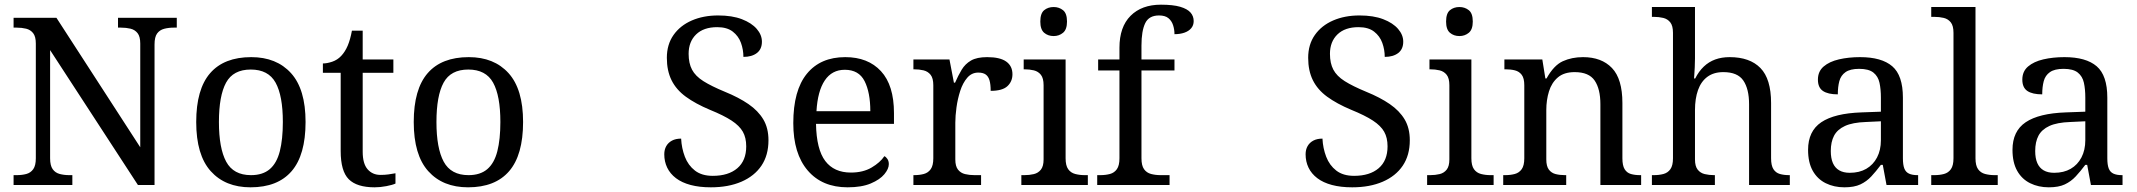

<svg xmlns="http://www.w3.org/2000/svg" viewBox="-20 -790 9128 820"><path d="M38 0V-42H51Q74 -42 92.5 -47Q111 -52 122 -67.5Q133 -83 133 -114V-604Q133 -634 121.5 -648.5Q110 -663 91.5 -667.5Q73 -672 51 -672H38V-714H221L579 -161V-604Q579 -634 567.5 -648.5Q556 -663 537.5 -667.5Q519 -672 497 -672H484V-714H735V-672H722Q700 -672 681 -667Q662 -662 651 -647Q640 -632 640 -600V0H569L194 -576V-114Q194 -83 205 -67.5Q216 -52 235 -47Q254 -42 276 -42H289V0Z M1050 10Q942 10 880 -59Q818 -128 818 -269Q818 -409 877.5 -477.5Q937 -546 1053 -546Q1161 -546 1223 -477.5Q1285 -409 1285 -269Q1285 -128 1225.5 -59Q1166 10 1050 10ZM1052 -42Q1102 -42 1132 -67.5Q1162 -93 1175 -144Q1188 -195 1188 -269Q1188 -381 1157 -437Q1126 -493 1051 -493Q976 -493 945.5 -437Q915 -381 915 -269Q915 -157 946 -99.5Q977 -42 1052 -42Z M1580 10Q1504 10 1469.5 -24.5Q1435 -59 1435 -145V-479H1359V-519Q1377 -519 1399 -526.5Q1421 -534 1437 -551Q1454 -569 1465 -595Q1476 -621 1483 -659H1529V-536H1660V-479H1529V-142Q1529 -91 1550 -67Q1571 -43 1605 -43Q1623 -43 1638 -45Q1653 -47 1669 -50V-6Q1656 0 1630 5Q1604 10 1580 10Z M1979 10Q1871 10 1809 -59Q1747 -128 1747 -269Q1747 -409 1806.5 -477.5Q1866 -546 1982 -546Q2090 -546 2152 -477.5Q2214 -409 2214 -269Q2214 -128 2154.5 -59Q2095 10 1979 10ZM1981 -42Q2031 -42 2061 -67.5Q2091 -93 2104 -144Q2117 -195 2117 -269Q2117 -381 2086 -437Q2055 -493 1980 -493Q1905 -493 1874.5 -437Q1844 -381 1844 -269Q1844 -157 1875 -99.5Q1906 -42 1981 -42Z M3016 10Q2967 10 2929.5 0Q2892 -10 2867 -29Q2842 -48 2829.5 -74Q2817 -100 2817 -131Q2817 -151 2825.5 -166Q2834 -181 2850 -189.5Q2866 -198 2889 -198Q2891 -157 2905 -120.5Q2919 -84 2948 -61.5Q2977 -39 3024 -39Q3091 -39 3129 -71.5Q3167 -104 3167 -165Q3167 -202 3152.5 -227.5Q3138 -253 3104.5 -275Q3071 -297 3012 -321Q2950 -347 2909 -377Q2868 -407 2848 -447.5Q2828 -488 2828 -543Q2828 -600 2856.5 -640.5Q2885 -681 2934.5 -702.5Q2984 -724 3047 -724Q3107 -724 3148.5 -708Q3190 -692 3212 -666.5Q3234 -641 3234 -612Q3234 -580 3212.5 -563.5Q3191 -547 3155 -547Q3155 -578 3144.5 -607Q3134 -636 3109.5 -655Q3085 -674 3043 -674Q2985 -674 2953 -643Q2921 -612 2921 -560Q2921 -520 2935.5 -492.5Q2950 -465 2984 -443.5Q3018 -422 3076 -398Q3135 -374 3176.5 -345.5Q3218 -317 3240 -280Q3262 -243 3262 -191Q3262 -127 3232 -82.5Q3202 -38 3146.5 -14Q3091 10 3016 10Z M3600 10Q3491 10 3429.5 -62Q3368 -134 3368 -264Q3368 -404 3426 -475Q3484 -546 3590 -546Q3687 -546 3742.5 -486Q3798 -426 3798 -307V-261H3465Q3467 -152 3504.5 -102.5Q3542 -53 3614 -53Q3666 -53 3702.5 -74.5Q3739 -96 3757 -123Q3764 -120 3770 -111Q3776 -102 3776 -89Q3776 -69 3757 -46Q3738 -23 3699 -6.5Q3660 10 3600 10ZM3697 -315Q3697 -395 3672.5 -443.5Q3648 -492 3588 -492Q3533 -492 3502.5 -446.5Q3472 -401 3467 -315Z M3881 0V-42H3884Q3907 -42 3925.5 -47Q3944 -52 3955 -67.5Q3966 -83 3966 -114V-426Q3966 -456 3954.5 -470.5Q3943 -485 3924.5 -489.5Q3906 -494 3884 -494H3881V-536H4035L4054 -437H4059Q4072 -467 4087 -492Q4102 -517 4127 -531.5Q4152 -546 4196 -546Q4251 -546 4277.5 -527Q4304 -508 4304 -473Q4304 -442 4282.5 -422Q4261 -402 4211 -402Q4211 -430 4206 -447Q4201 -464 4189.5 -472Q4178 -480 4158 -480Q4130 -480 4111 -458Q4092 -436 4081 -402Q4070 -368 4065 -331.5Q4060 -295 4060 -266V-109Q4060 -80 4071.5 -65.5Q4083 -51 4101.5 -46.5Q4120 -42 4142 -42H4170V0Z M4342 0V-42H4355Q4377 -42 4395.5 -46.5Q4414 -51 4425.5 -65.5Q4437 -80 4437 -109V-426Q4437 -456 4425.5 -470.5Q4414 -485 4395.5 -489.5Q4377 -494 4355 -494H4352V-536H4531V-114Q4531 -83 4542 -67.5Q4553 -52 4572 -47Q4591 -42 4613 -42H4626V0ZM4480 -636Q4456 -636 4439.5 -650Q4423 -664 4423 -698Q4423 -733 4439.5 -746.5Q4456 -760 4480 -760Q4503 -760 4520 -746.5Q4537 -733 4537 -698Q4537 -664 4520 -650Q4503 -636 4480 -636Z M4666 0V-42H4679Q4702 -42 4720.5 -47Q4739 -52 4750 -67.5Q4761 -83 4761 -114V-489H4670V-536H4761V-586Q4761 -675 4808.5 -722.5Q4856 -770 4938 -770Q4990 -770 5020.5 -761Q5051 -752 5064.5 -736.5Q5078 -721 5078 -700Q5078 -682 5067.5 -669.5Q5057 -657 5038.5 -650.5Q5020 -644 4996 -644Q4996 -664 4990 -682.5Q4984 -701 4970 -712.5Q4956 -724 4930 -724Q4887 -724 4871 -691Q4855 -658 4855 -595V-536H4996V-489H4855V-114Q4855 -83 4866 -67.5Q4877 -52 4896 -47Q4915 -42 4937 -42H4975V0Z M5755 10Q5706 10 5668.5 0Q5631 -10 5606 -29Q5581 -48 5568.5 -74Q5556 -100 5556 -131Q5556 -151 5564.5 -166Q5573 -181 5589 -189.5Q5605 -198 5628 -198Q5630 -157 5644 -120.5Q5658 -84 5687 -61.5Q5716 -39 5763 -39Q5830 -39 5868 -71.5Q5906 -104 5906 -165Q5906 -202 5891.5 -227.5Q5877 -253 5843.5 -275Q5810 -297 5751 -321Q5689 -347 5648 -377Q5607 -407 5587 -447.5Q5567 -488 5567 -543Q5567 -600 5595.5 -640.5Q5624 -681 5673.5 -702.5Q5723 -724 5786 -724Q5846 -724 5887.5 -708Q5929 -692 5951 -666.5Q5973 -641 5973 -612Q5973 -580 5951.5 -563.5Q5930 -547 5894 -547Q5894 -578 5883.5 -607Q5873 -636 5848.5 -655Q5824 -674 5782 -674Q5724 -674 5692 -643Q5660 -612 5660 -560Q5660 -520 5674.5 -492.5Q5689 -465 5723 -443.5Q5757 -422 5815 -398Q5874 -374 5915.5 -345.5Q5957 -317 5979 -280Q6001 -243 6001 -191Q6001 -127 5971 -82.5Q5941 -38 5885.5 -14Q5830 10 5755 10Z M6075 0V-42H6088Q6110 -42 6128.5 -46.5Q6147 -51 6158.5 -65.5Q6170 -80 6170 -109V-426Q6170 -456 6158.5 -470.5Q6147 -485 6128.5 -489.5Q6110 -494 6088 -494H6085V-536H6264V-114Q6264 -83 6275 -67.5Q6286 -52 6305 -47Q6324 -42 6346 -42H6359V0ZM6213 -636Q6189 -636 6172.5 -650Q6156 -664 6156 -698Q6156 -733 6172.5 -746.5Q6189 -760 6213 -760Q6236 -760 6253 -746.5Q6270 -733 6270 -698Q6270 -664 6253 -650Q6236 -636 6213 -636Z M6400 0V-42H6408Q6431 -42 6449.5 -47Q6468 -52 6479 -67.5Q6490 -83 6490 -114V-426Q6490 -456 6479 -470.5Q6468 -485 6450 -489.5Q6432 -494 6410 -494H6405V-536H6567L6580 -455H6585Q6616 -511 6654.5 -528.5Q6693 -546 6741 -546Q6820 -546 6864.5 -499.5Q6909 -453 6909 -350V-114Q6909 -83 6918.5 -67.5Q6928 -52 6945 -47Q6962 -42 6984 -42H6989V0H6815V-345Q6815 -410 6790.5 -446Q6766 -482 6705 -482Q6660 -482 6633.5 -459.5Q6607 -437 6595.5 -400Q6584 -363 6584 -320V-109Q6584 -80 6595 -65.5Q6606 -51 6624 -46.5Q6642 -42 6664 -42H6669V0Z M7035 0V-42H7043Q7066 -42 7084.5 -47Q7103 -52 7114 -67.5Q7125 -83 7125 -114V-650Q7125 -680 7113.5 -694.5Q7102 -709 7083.5 -713.5Q7065 -718 7043 -718H7035V-760H7219V-540Q7219 -522 7218 -502.5Q7217 -483 7216 -469Q7215 -455 7215 -455H7220Q7235 -485 7256.5 -505.5Q7278 -526 7305.5 -536Q7333 -546 7367 -546Q7453 -546 7498.5 -499.5Q7544 -453 7544 -350V-114Q7544 -83 7554 -67.5Q7564 -52 7581.5 -47Q7599 -42 7621 -42H7624V0H7450V-345Q7450 -410 7425.5 -446Q7401 -482 7340 -482Q7299 -482 7272 -462Q7245 -442 7232 -405.5Q7219 -369 7219 -320V-109Q7219 -80 7230.5 -65.5Q7242 -51 7260.5 -46.5Q7279 -42 7301 -42H7304V0Z M7857 10Q7813 10 7777.5 -7.5Q7742 -25 7722 -60.5Q7702 -96 7702 -150Q7702 -230 7758.5 -268Q7815 -306 7930 -310L8013 -313V-373Q8013 -409 8007 -436.5Q8001 -464 7981 -480Q7961 -496 7920 -496Q7882 -496 7862 -482Q7842 -468 7835.5 -443.5Q7829 -419 7829 -387Q7787 -387 7765.5 -401.5Q7744 -416 7744 -450Q7744 -485 7768.5 -506Q7793 -527 7834 -536.5Q7875 -546 7924 -546Q8016 -546 8061.5 -507Q8107 -468 8107 -373V-114Q8107 -86 8113 -70.5Q8119 -55 8133 -48.5Q8147 -42 8169 -42H8172V0H8037L8021 -86H8013Q7992 -58 7972 -36.5Q7952 -15 7925.5 -2.5Q7899 10 7857 10ZM7880 -52Q7921 -52 7950.5 -69Q7980 -86 7996.5 -117.5Q8013 -149 8013 -191V-272L7949 -269Q7892 -267 7859.5 -252Q7827 -237 7813 -210.5Q7799 -184 7799 -145Q7799 -114 7808 -93.5Q7817 -73 7835 -62.5Q7853 -52 7880 -52Z M8228 0V-42H8241Q8264 -42 8282.5 -47Q8301 -52 8312 -67.5Q8323 -83 8323 -114V-650Q8323 -680 8311.5 -694.5Q8300 -709 8281.5 -713.5Q8263 -718 8241 -718H8228V-760H8417V-114Q8417 -83 8428 -67.5Q8439 -52 8458 -47Q8477 -42 8499 -42H8512V0Z M8730 10Q8686 10 8650.5 -7.5Q8615 -25 8595 -60.5Q8575 -96 8575 -150Q8575 -230 8631.5 -268Q8688 -306 8803 -310L8886 -313V-373Q8886 -409 8880 -436.5Q8874 -464 8854 -480Q8834 -496 8793 -496Q8755 -496 8735 -482Q8715 -468 8708.5 -443.5Q8702 -419 8702 -387Q8660 -387 8638.5 -401.5Q8617 -416 8617 -450Q8617 -485 8641.5 -506Q8666 -527 8707 -536.5Q8748 -546 8797 -546Q8889 -546 8934.5 -507Q8980 -468 8980 -373V-114Q8980 -86 8986 -70.5Q8992 -55 9006 -48.5Q9020 -42 9042 -42H9045V0H8910L8894 -86H8886Q8865 -58 8845 -36.5Q8825 -15 8798.5 -2.5Q8772 10 8730 10ZM8753 -52Q8794 -52 8823.5 -69Q8853 -86 8869.5 -117.5Q8886 -149 8886 -191V-272L8822 -269Q8765 -267 8732.5 -252Q8700 -237 8686 -210.5Q8672 -184 8672 -145Q8672 -114 8681 -93.5Q8690 -73 8708 -62.5Q8726 -52 8753 -52Z"/></svg>

Font: Noto Serif Sinhala
Style: Regular
Weight: 400
Designer: Jelle Bosma - Monotype Design Team
Foundry: Monotype Imaging Inc.
Version: Version 2.006